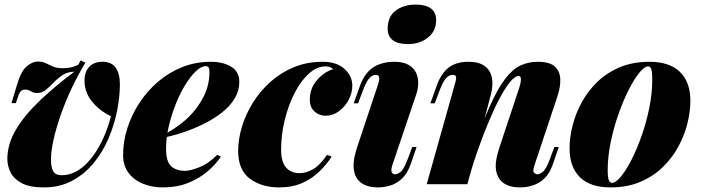

<svg xmlns="http://www.w3.org/2000/svg" viewBox="-20 -802 3051 836"><path d="M463 -296Q414 -319 381 -359.5Q348 -400 348 -451Q348 -489 368.5 -511Q389 -533 426 -533Q466 -533 484 -507Q502 -481 502 -435Q502 -380 489.5 -318Q477 -256 451.5 -197Q426 -138 386.5 -90.5Q347 -43 293.5 -14.5Q240 14 171 14Q109 14 74.5 -4.5Q40 -23 26 -51.5Q12 -80 12 -110Q12 -175 50 -238.5Q88 -302 154.5 -365Q221 -428 304 -490Q273 -489 251.5 -474.5Q230 -460 213 -442Q196 -424 179.5 -410.5Q163 -397 142 -397Q126 -397 114.5 -404.5Q103 -412 89 -412Q76 -412 69 -403Q62 -394 56 -374L49 -353H30L52 -426Q70 -490 95 -512Q120 -534 146 -534Q165 -534 179 -527Q193 -520 210 -512.5Q227 -505 256 -505Q266 -505 283 -507.5Q300 -510 321 -520L331 -539L352 -529Q319 -475 291.5 -416.5Q264 -358 244 -300.5Q224 -243 213 -193Q202 -143 202 -107Q202 -73 212 -56Q222 -39 248 -39Q279 -39 307 -53Q335 -67 359 -92Q383 -117 403 -149.5Q423 -182 438 -219.5Q453 -257 463 -296Z M681 -210Q713 -225 744 -246Q775 -267 801 -292Q841 -331 866.5 -381Q892 -431 892 -489Q892 -503 888 -508.5Q884 -514 876 -514Q856 -514 832.5 -491.5Q809 -469 786 -431.5Q763 -394 744.5 -347Q726 -300 714.5 -250.5Q703 -201 703 -155Q703 -97 726 -77.5Q749 -58 786 -58Q806 -58 846 -73Q886 -88 926 -128L942 -120Q920 -87 884 -56Q848 -25 799 -5.5Q750 14 689 14Q642 14 602.5 -2Q563 -18 539.5 -49.5Q516 -81 516 -127Q516 -186 534.5 -244Q553 -302 587 -354Q621 -406 668.5 -446.5Q716 -487 774 -510Q832 -533 898 -533Q951 -533 986.5 -511.5Q1022 -490 1022 -445Q1022 -407 1002 -373.5Q982 -340 947 -312.5Q912 -285 868 -263Q824 -241 775.5 -225Q727 -209 680 -200Z M1397 -513Q1360 -513 1325 -481.5Q1290 -450 1263 -397.5Q1236 -345 1220 -280.5Q1204 -216 1204 -150Q1204 -96 1226 -72Q1248 -48 1284 -48Q1313 -48 1343 -65Q1373 -82 1404 -128L1424 -120Q1403 -87 1371.5 -56Q1340 -25 1296.5 -5.5Q1253 14 1195 14Q1119 14 1068 -24Q1017 -62 1017 -144Q1017 -196 1033.5 -250.5Q1050 -305 1081.5 -355.5Q1113 -406 1158 -446Q1203 -486 1260 -509.5Q1317 -533 1384 -533Q1446 -533 1480 -502Q1514 -471 1514 -429Q1514 -397 1498 -367Q1482 -337 1455.5 -317.5Q1429 -298 1397 -298Q1371 -298 1350 -316Q1329 -334 1329 -368Q1329 -417 1360 -453Q1391 -489 1431 -501Q1424 -507 1416 -510Q1408 -513 1397 -513Z M1668 -676Q1668 -730 1703 -756Q1738 -782 1790 -782Q1834 -782 1856.5 -765Q1879 -748 1879 -714Q1879 -667 1843.5 -638.5Q1808 -610 1756 -610Q1713 -610 1690.5 -627Q1668 -644 1668 -676ZM1626 -434Q1640 -476 1617 -476Q1602 -476 1589 -462.5Q1576 -449 1562 -413L1539 -352H1520L1548 -430Q1562 -468 1583.5 -490.5Q1605 -513 1634 -523Q1663 -533 1697 -533Q1735 -533 1758 -520Q1781 -507 1791 -486.5Q1801 -466 1801 -441.5Q1801 -417 1793 -393L1689 -85Q1681 -60 1686 -51.5Q1691 -43 1701 -43Q1710 -43 1724 -53.5Q1738 -64 1754 -106L1775 -162H1794L1769 -89Q1754 -47 1731 -25Q1708 -3 1680.5 5.5Q1653 14 1626 14Q1582 14 1554.5 -4.5Q1527 -23 1521 -61.5Q1515 -100 1534 -158Z M2015 0H1838L1960 -434Q1965 -450 1966 -459Q1967 -468 1963.5 -472Q1960 -476 1951 -476Q1936 -476 1923 -462.5Q1910 -449 1896 -413L1873 -352H1854L1882 -430Q1901 -483 1934 -508Q1967 -533 2019 -533Q2058 -533 2081 -520.5Q2104 -508 2114 -487Q2124 -466 2124 -441.5Q2124 -417 2118 -393ZM2038 -143Q2079 -265 2113.5 -341.5Q2148 -418 2180.5 -460Q2213 -502 2247.5 -517.5Q2282 -533 2322 -533Q2372 -533 2395 -513Q2418 -493 2419.5 -458.5Q2421 -424 2407 -382L2308 -85Q2298 -57 2305.5 -50Q2313 -43 2320 -43Q2329 -43 2343 -53.5Q2357 -64 2373 -106L2394 -162H2413L2388 -89Q2374 -47 2350.5 -25Q2327 -3 2299.5 5.5Q2272 14 2245 14Q2214 14 2191 5Q2168 -4 2155 -22Q2140 -43 2138.5 -74.5Q2137 -106 2154 -158L2240 -417Q2246 -435 2247.5 -447Q2249 -459 2247 -465Q2245 -471 2238 -471Q2222 -471 2200 -444Q2178 -417 2153.5 -370Q2129 -323 2104 -262.5Q2079 -202 2056 -135.5Q2033 -69 2016 -3Z M2803 -513Q2786 -513 2763 -484.5Q2740 -456 2716 -408Q2692 -360 2671.5 -301Q2651 -242 2638.5 -180Q2626 -118 2626 -62Q2626 -31 2630.5 -18.5Q2635 -6 2645 -6Q2661 -6 2683.5 -33Q2706 -60 2729.5 -106Q2753 -152 2773.5 -210Q2794 -268 2807 -331.5Q2820 -395 2820 -455Q2820 -493 2815 -503Q2810 -513 2803 -513ZM2460 -156Q2460 -203 2473 -255Q2486 -307 2513 -356.5Q2540 -406 2581.5 -446Q2623 -486 2679.5 -509.5Q2736 -533 2808 -533Q2895 -533 2940.5 -489Q2986 -445 2986 -363Q2986 -316 2973 -264Q2960 -212 2933 -162.5Q2906 -113 2864.5 -73Q2823 -33 2766.5 -9.5Q2710 14 2638 14Q2551 14 2505.5 -30Q2460 -74 2460 -156Z"/></svg>

Font: Playfair Display Black
Style: Italic
Weight: 900
Italic angle: -14°
Designer: Claus Eggers Sørensen
Foundry: Claus Eggers Sørensen
Version: Version 1.203